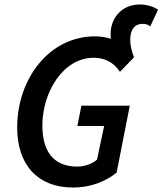

<svg xmlns="http://www.w3.org/2000/svg" viewBox="-20 -829 729 861"><path d="M308 12C387 12 455 -16 503 -55L562 -355H345L327 -264H447L415 -113C394 -95 362 -82 326 -82C214 -82 170 -158 170 -266C170 -417 264 -570 400 -570C450 -570 490 -549 518 -507L581 -572C570 -601 564 -625 564 -650C564 -697 584 -722 619 -722C634 -722 642 -719 654 -711L689 -786C668 -799 639 -809 607 -809C527 -809 476 -749 476 -677C476 -671 476 -663 477 -655C455 -662 432 -666 406 -666C200 -666 57 -475 57 -257C57 -91 148 12 308 12Z"/></svg>

Font: Source Sans Pro Semibold
Style: Italic
Weight: 600
Italic angle: -11°
Designer: Paul D. Hunt
Foundry: Adobe Systems Incorporated
Version: Version 3.006;hotconv 1.0.111;makeotfexe 2.5.65597